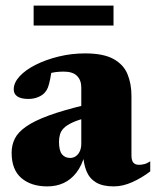

<svg xmlns="http://www.w3.org/2000/svg" viewBox="-20 -650 556 685"><path d="M288 -276.5 287.5 -229.5Q256.5 -221.5 237 -212.2Q217.5 -203 207.5 -192.8Q197.5 -182.5 194 -170.2Q190.5 -158 190.5 -144.5Q190.5 -113 201 -99.8Q211.5 -86.5 230.5 -86.5Q241.5 -86.5 250.8 -93Q260 -99.5 265 -111Q270 -122.5 270 -137V-338Q270 -364 254.8 -379.2Q239.5 -394.5 207.5 -394.5Q192.5 -394.5 178.8 -392.8Q165 -391 155 -387.5L168 -427Q163.5 -389.5 159.2 -368.8Q155 -348 150.8 -337.5Q146.5 -327 140.5 -320.5Q132.5 -310.5 116.5 -303.8Q100.5 -297 81.5 -297Q55.5 -297 42.2 -305.8Q29 -314.5 29 -331Q29 -355 50.2 -378Q71.5 -401 108 -419.2Q144.5 -437.5 190 -448.5Q235.5 -459.5 283.5 -459.5Q349 -459.5 385 -439.5Q421 -419.5 435 -385.2Q449 -351 449 -307.5V-94Q449 -83.5 452 -76.2Q455 -69 461 -65.5Q467 -62 476 -62Q484.5 -62 494.8 -64.5Q505 -67 516 -74.5V-38.5Q486 -15.5 452 -0.2Q418 15 386 15Q346 15 322.5 0.8Q299 -13.5 288.5 -39.5Q278 -65.5 276.5 -100L283 -99Q272 -59 252.5 -34Q233 -9 207 3Q181 15 148.5 15Q91 15 56.2 -14.8Q21.5 -44.5 21.5 -105Q21.5 -132.5 32.8 -155.2Q44 -178 72.8 -198.2Q101.5 -218.5 153.8 -237.8Q206 -257 288 -276.5ZM100 -559V-630H385V-559Z"/></svg>

Font: Newsreader 24pt ExtraBold
Style: Regular
Weight: 800
Designer: Hugues Gentile
Foundry: Production Type
Version: Version 1.003